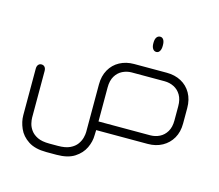

<svg xmlns="http://www.w3.org/2000/svg" viewBox="-102 -679 1123 985"><g transform="rotate(15 459.0 -186.5)"><path d="M633 -467Q621 -467 614 -477.5Q607 -488 607 -505V-509Q607 -528 614 -538Q621 -548 633 -548Q644 -548 650.5 -538Q657 -528 657 -509V-505Q657 -488 650.5 -477.5Q644 -467 633 -467ZM439 0 438 27Q438 61 422 95Q406 129 370.5 152Q335 175 275 175H221Q161 175 125 151.5Q89 128 73.5 92.5Q58 57 58 23V-224Q58 -238 64.5 -245.5Q71 -253 81 -253Q92 -253 98.5 -245.5Q105 -238 105 -224V23Q105 35 109 53Q113 71 125.5 88.5Q138 106 161.5 117.5Q185 129 225 129H270Q310 129 334 117.5Q358 106 370.5 88.5Q383 71 387.5 53Q392 35 392 23V-230Q392 -275 411 -308.5Q430 -342 463.5 -360Q497 -378 539 -378H713Q756 -378 789.5 -360Q823 -342 842 -308.5Q861 -275 861 -230V-148Q861 -103 842 -70Q823 -37 789.5 -18.5Q756 0 713 0ZM439 -46H713Q740 -46 763 -57.5Q786 -69 800 -92.5Q814 -116 814 -151V-227Q814 -263 800 -286.5Q786 -310 763 -321.5Q740 -333 713 -333H539Q513 -333 490 -321.5Q467 -310 453 -286.5Q439 -263 439 -227Z"/></g></svg>

Font: Beiruti Light
Style: Regular
Weight: 300
Designer: Arlette Boutros
Foundry: Boutros
Version: Version 1.41